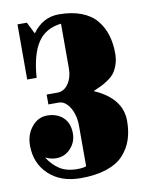

<svg xmlns="http://www.w3.org/2000/svg" viewBox="-80 -736 603 805"><g transform="rotate(-10 221.5 -334.0)"><path d="M226.1 -680.2Q281.7 -680.2 322.5 -664.3Q363.3 -648.4 386.5 -619.9Q409.7 -591.3 420.4 -556.2Q431.2 -521 431.2 -478Q431.2 -452.6 424.3 -432.1Q417.5 -411.6 408.2 -398.4Q398.9 -385.3 381.6 -373Q364.3 -360.8 350.8 -354.2Q337.4 -347.7 314.9 -337.9Q431.2 -287.1 431.2 -190.9Q431.2 -146.5 419.2 -110.8Q407.2 -75.2 381.1 -46.9Q355 -18.6 308.8 -3.2Q262.7 12.2 199.2 12.2Q113.8 12.2 63 -35.9Q12.2 -84 12.2 -159.2Q12.2 -206.1 39.1 -238.5Q65.9 -271 104 -271Q146 -271 172.1 -246.8Q198.2 -222.7 198.2 -178.2Q198.2 -141.6 173.3 -114.7Q148.4 -87.9 111.8 -87.9Q88.9 -87.9 65.9 -99.1Q86.9 -65.9 116 -46.9Q145 -27.8 191.9 -27.8Q216.3 -27.8 229 -33.2V-208Q229 -232.9 221.4 -257.1Q213.9 -281.2 198.2 -298.6Q182.6 -315.9 162.1 -315.9H118.2V-357.9H163.1Q192.9 -357.9 210.9 -384.8Q229 -411.6 229 -450.2V-640.1Q163.1 -632.8 129.6 -583.3Q96.2 -533.7 88.9 -434.1H48.8V-668.9H88.9L113.8 -619.1Q157.7 -680.2 226.1 -680.2Z"/></g></svg>

Font: Lletraferida
Style: Heavy
Weight: 900
Designer: Josep Patau Bellart
Foundry: Josep Patau Bellart
Version: Version 1.000